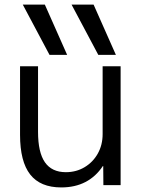

<svg xmlns="http://www.w3.org/2000/svg" viewBox="-20 -810 632 840"><path d="M196.6 -570 79.6 -790H176.1L273.7 -570ZM410 -570 293 -790H389.4L487 -570ZM248 10Q156.3 10 112 -46.7Q67.7 -103.3 67.7 -220V-520H146.4V-233.3Q146.4 -143.4 176.5 -100Q206.7 -56.7 268 -56.7Q313.7 -56.7 350.3 -78.7Q387 -100.7 408 -138.4Q429 -176 429 -223.3V-520H507.7V0H432.3L431.6 -83.6H430Q399.6 -37.6 354 -13.8Q308.3 10 248 10Z"/></svg>

Font: M PLUS 2 Thin
Style: Regular
Weight: 100
Designer: Coji Morishita
Foundry: UNDERFOREST DESIGN
Version: Version 1.001